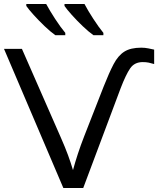

<svg xmlns="http://www.w3.org/2000/svg" viewBox="-20 -942 792 962"><path d="M695.3 -630.9Q653.8 -630.9 632.3 -599.6Q610.8 -568.4 584.5 -500L397 0H297.4L0 -697.3H89.8L285.6 -251Q306.6 -203.1 320.6 -165.3Q334.5 -127.4 345.7 -89.8Q356 -127.9 370.1 -171.1Q384.3 -214.4 402.8 -261.7L499.5 -508.8Q526.9 -578.1 549.3 -620.8Q571.8 -663.6 603 -683.3Q634.3 -703.1 687.5 -703.1Q706.1 -703.1 722.7 -699.7Q739.3 -696.3 752.4 -693.4V-621.1Q738.3 -625.5 725.1 -628.2Q711.9 -630.9 695.3 -630.9ZM303.2 -921.9H403.3Q420.4 -889.2 447.8 -847.2Q475.1 -805.2 498 -777.3V-765.6H448.2Q423.3 -783.2 394 -811.3Q364.7 -839.4 339.8 -867.2Q314.9 -895 303.2 -912.1ZM111.8 -921.9H211.4Q229 -889.2 256.3 -847.2Q283.7 -805.2 307.1 -777.3V-765.6H257.3Q232.4 -783.2 203.1 -811.3Q173.8 -839.4 148.7 -867.2Q123.5 -895 111.8 -912.1Z"/></svg>

Font: Lunasima
Style: Regular
Weight: 400
Designer: The DocRepair Project, Monotype Design Team
Foundry: Google
Version: Version 2.009